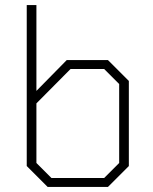

<svg xmlns="http://www.w3.org/2000/svg" viewBox="-20 -734 601 754"><path d="M85 -82V-714H123V-377L242 -498H404L486 -416V-82L404 0H167ZM389 -35 448 -94V-404L389 -463H257L123 -328V-94L182 -35Z"/></svg>

Font: Chakra Petch ExtraLight
Style: Regular
Weight: 275
Designer: Katatrad Aksorn Co.,Ltd.
Foundry: Cadson Demak Co.,Ltd.
Version: Version 1.000; ttfautohint (v1.6)